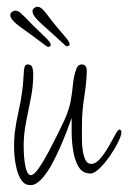

<svg xmlns="http://www.w3.org/2000/svg" viewBox="-20 -563 374 560"><path d="M175 -428Q174 -428 171 -430Q133 -465 103 -491.5Q73 -518 75 -532Q75 -537 82 -541Q86 -544 90 -543Q97 -543 104 -536Q111 -529 117 -521Q128 -506 141.5 -489.5Q155 -473 166.5 -460Q178 -447 181 -441Q183 -437 183 -432Q183 -431 180 -429.5Q177 -428 175 -428ZM121 -426Q120 -426 116 -428Q75 -459 42.5 -482Q10 -505 10 -519Q10 -525 16 -529Q21 -532 24 -532Q32 -532 39 -526Q46 -520 53 -513Q66 -499 81.5 -484Q97 -469 109.5 -457Q122 -445 125 -440Q128 -436 128 -431Q128 -430 125.5 -428Q123 -426 121 -426ZM69 -23Q53 -23 43.5 -36Q34 -49 29 -68.5Q24 -88 22.5 -106.5Q21 -125 21 -136Q21 -146 21.5 -156Q22 -166 23 -176Q27 -207 34 -237.5Q41 -268 45 -299Q47 -315 48 -330Q49 -345 50 -361Q51 -366 53 -370.5Q55 -375 61 -375Q72 -375 74.5 -365.5Q77 -356 77 -348Q77 -312 70 -277Q63 -242 56 -207Q49 -172 49 -136Q49 -132 49.5 -118.5Q50 -105 52 -89.5Q54 -74 58.5 -63Q63 -52 70 -52Q79 -52 93.5 -73Q108 -94 123.5 -123.5Q139 -153 151.5 -178.5Q164 -204 168 -213Q182 -244 186.5 -270Q191 -296 193 -318.5Q195 -341 203 -363Q208 -375 218 -375Q233 -375 233 -357Q233 -326 226 -282.5Q219 -239 219 -197V-175Q219 -168 219 -153.5Q219 -139 221.5 -123Q224 -107 229.5 -96Q235 -85 246 -85Q259 -85 272 -100Q285 -115 296.5 -135Q308 -155 316 -170Q324 -185 328 -185Q334 -185 334 -177Q334 -168 324.5 -148.5Q315 -129 300.5 -108Q286 -87 270.5 -72Q255 -57 244 -57Q221 -57 209.5 -76Q198 -95 193.5 -123Q189 -151 189 -177.5Q189 -204 189 -219Q185 -207 176 -183.5Q167 -160 155 -132.5Q143 -105 129 -80Q115 -55 99.5 -39Q84 -23 69 -23ZM121 -426Q120 -426 116 -428Q75 -459 42.5 -482Q10 -505 10 -519Q10 -525 16 -529Q21 -532 24 -532Q32 -532 39 -526Q46 -520 53 -513Q66 -499 81.5 -484Q97 -469 109.5 -457Q122 -445 125 -440Q128 -436 128 -431Q128 -430 125.5 -428Q123 -426 121 -426Z"/></svg>

Font: Licorice
Style: Regular
Weight: 400
Designer: Robert E. Leuschke
Foundry: Robert E. Leuschke
Version: Version 1.010; ttfautohint (v1.8.3)